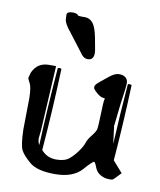

<svg xmlns="http://www.w3.org/2000/svg" viewBox="-78 -720 665 799"><g transform="rotate(10 254.5 -320.5)"><path d="M141.1 -628.9C141.1 -614.9 150.6 -596.8 169.4 -574.7L233.9 -490.2C241 -481.4 249.7 -477.1 259.8 -477.1C276.4 -477.1 284.7 -487.1 284.7 -507.3C284.7 -509.9 284.3 -513.8 283.7 -518.8C283 -523.8 279.9 -541 274.2 -570.3C268.5 -599.6 261.1 -619.8 252 -630.9C242.8 -641.9 231 -647.5 216.3 -647.5H215.8C214.2 -647.5 212.6 -647.3 210.9 -647C199.2 -647 191.7 -647.6 188.5 -648.9C186.8 -654.1 179.7 -657.1 167 -657.7H165.5C148.9 -657.7 140.6 -653 140.6 -643.6V-642.6C141 -635.1 141.1 -630.5 141.1 -628.9ZM416 -219.7 426.8 -316.4C433.9 -364.9 437.5 -394.7 437.5 -405.8V-406.2C437.5 -416.7 434.1 -424.6 427.2 -430.2C420.7 -435.7 411.5 -438.5 399.7 -438.5C387.8 -438.5 373.7 -431.8 357.4 -418.5C341.1 -405.1 331.5 -397.2 328.4 -394.8C325.3 -392.3 321.6 -389.2 317.4 -385.3C313.2 -381.3 310.3 -378.2 308.8 -375.7C307.4 -373.3 306.6 -370 306.6 -365.7C306.6 -361.5 311.8 -354.8 322.3 -345.7C332.7 -336.6 341 -331.5 347.2 -330.6C353.4 -329.6 357.3 -328.6 358.9 -327.6C358.9 -327.3 358.7 -326.7 358.4 -325.7C358.1 -324.7 357.4 -322.3 356.4 -318.4C355.5 -314.5 354.5 -295.1 353.5 -260.3C352.5 -225.4 351.2 -204.4 349.6 -197.3C348 -190.1 341.9 -179.9 331.3 -166.5C320.7 -153.2 314 -141.8 311.3 -132.3C308.5 -122.9 301.9 -110.8 291.5 -96.2C281.1 -81.5 269.7 -69 257.3 -58.6C245 -48.2 226.9 -43 203.1 -43C179.4 -43 159.7 -50.9 144 -66.9L139.2 -71.8C148.3 -185.4 154.9 -300.3 159.2 -416.5V-417C159.2 -418.9 156.7 -420.1 151.9 -420.4H149.9C146 -420.4 143.9 -419.4 143.6 -417.5C134.8 -309.1 128.1 -200 123.5 -90.3C120.9 -94.6 119.2 -98.5 118.4 -102.1C117.6 -105.6 116.9 -110 116.2 -115.2L117.2 -125.5L120.1 -153.3L135.3 -425.8H105.5C72.9 -425.8 50 -411 36.6 -381.3L30.3 -358.4C30.3 -354.2 33.2 -347.1 39.1 -337.2C44.9 -327.2 48.2 -306.6 48.8 -275.4L46.9 -142.1C48.2 -98.1 52.2 -69.5 59.1 -56.2C65.9 -42.8 79.9 -27.2 101.1 -9.3C122.2 8.6 158.1 17.6 208.7 17.6C259.4 17.6 296.9 3.7 321.3 -23.9C330.7 -35 339 -43.9 346.2 -50.5C353.4 -57.2 357.9 -60.9 359.9 -61.5C363.1 -60.9 367.1 -54.4 371.8 -42C376.5 -29.6 382.7 -20.6 390.4 -14.9C398 -9.2 407.4 -4.9 418.5 -2C425 -1 431.3 -0.5 437.5 -0.5C440.8 -0.5 443.8 -0.7 446.8 -1C450.4 -2.3 455.6 -6.7 462.4 -14.2L481.4 -34.2L439.9 -81.5C448.4 -187 454.6 -293.5 458.5 -400.9C458.5 -403.2 455.9 -404.5 450.7 -404.8H448.7C444.8 -404.8 442.7 -403.8 442.4 -401.9C435.5 -317.5 430 -232.9 425.8 -147.9L417 -217.8Z"/></g></svg>

Font: Drukaatie burti
Style: Regular
Weight: 400
Version: Version 0.14.4